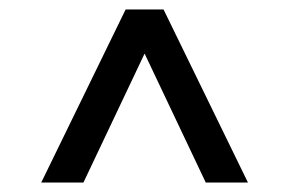

<svg xmlns="http://www.w3.org/2000/svg" viewBox="-20 -689 610 405"><path d="M503 -304H414L285 -576L156 -304H67L245 -669H325Z"/></svg>

Font: STIX
Style: Bold Italic
Weight: 700
Italic angle: -16.33°
Designer: MicroPress Inc., with final additions and corrections provided by Coen Hoffman, Elsevier (retired)
Version: Version 1.1.1